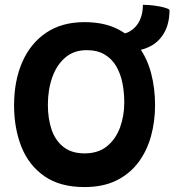

<svg xmlns="http://www.w3.org/2000/svg" viewBox="-20 -752 724 798"><path d="M331 25.5Q229.5 25.5 164.8 -19.5Q100 -64.5 69.2 -141.5Q38.5 -218.5 38.5 -314.5Q38.5 -415.5 72.2 -493.2Q106 -571 171.2 -615.5Q236.5 -660 331 -660Q409.5 -660 465.2 -633Q521 -606 556.2 -558.2Q591.5 -510.5 608 -448Q624.5 -385.5 624.5 -314.5Q624.5 -247 607.5 -185.8Q590.5 -124.5 555 -77Q519.5 -29.5 464 -2Q408.5 25.5 331 25.5ZM331.5 -114.5Q388 -114.5 424.5 -144Q461 -173.5 478.8 -222Q496.5 -270.5 496.5 -326Q496.5 -368 488.8 -407Q481 -446 463 -476.8Q445 -507.5 414.8 -525.5Q384.5 -543.5 340 -543.5Q287.5 -543.5 251.8 -513.2Q216 -483 197.5 -431.5Q179 -380 179 -316Q179 -259.5 194.2 -214Q209.5 -168.5 243.5 -141.5Q277.5 -114.5 331.5 -114.5ZM519 -540 456.5 -607Q496 -607 522 -623.2Q548 -639.5 561 -667.8Q574 -696 574 -732Q596 -732 619.5 -729Q643 -726 661.2 -721.2Q679.5 -716.5 684.5 -711Q684.5 -655.5 663.2 -617.2Q642 -579 604.5 -559.5Q567 -540 519 -540Z"/></svg>

Font: Grandstander Thin SemiBold
Style: Regular
Weight: 600
Version: Version 1.200